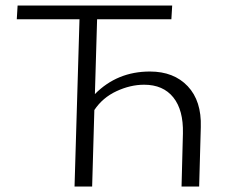

<svg xmlns="http://www.w3.org/2000/svg" viewBox="-20 -678 846 698"><path d="M525 -418Q612 -418 662.5 -364.5Q713 -311 710 -216L704 0H640L645 -193Q647 -278 610 -324Q573 -370 504 -370Q454 -370 403.5 -346.5Q353 -323 323 -278L315 0H251L269 -608H41L44 -658H606L603 -608H333L325 -336Q406 -418 525 -418Z"/></svg>

Font: EauTestText Semilight
Style: Italic
Weight: 300
Italic angle: -12°
Designer: Christian Thalmann (Catharsis Fonts)
Version: Version 0.001;PS 000.001;hotconv 1.0.88;makeotf.lib2.5.64775